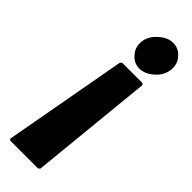

<svg xmlns="http://www.w3.org/2000/svg" viewBox="-276 -580 864 864"><g transform="rotate(45 156.0 -148.0)"><path d="M19 260 25 267H202L210 260L269 -330L263 -337H134L126 -330ZM128 -468C125 -444 131 -421 145 -405L151 -398C164 -383 183 -373 206 -373C228 -373 250 -382 268 -397L269 -398L277 -405C295 -421 308 -444 311 -468C314 -492 309 -515 295 -531L289 -538C276 -553 256 -563 233 -563C211 -563 190 -554 172 -539L171 -538L163 -531C145 -515 131 -492 128 -468Z"/></g></svg>

Font: Hussar Woodtype
Style: BlkObl
Weight: 900
Foundry: Cannot Into Space Fonts
Version: Version 1.07